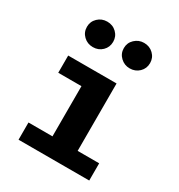

<svg xmlns="http://www.w3.org/2000/svg" viewBox="-190 -943 996 1070"><g transform="rotate(30 307.5 -408.5)"><path d="M404.6 -544.6V-110.8H543.1V0H88.2V-110.8H242.6V-433.8H93.3V-544.6ZM188.2 -653.8Q152.8 -653.8 128.2 -677.4Q103.6 -701 103.6 -735.9Q103.6 -770.3 128.2 -793.8Q152.8 -817.4 188.2 -817.4Q224.1 -817.4 248.2 -793.8Q272.3 -770.3 272.3 -735.9Q272.3 -701 248.2 -677.4Q224.1 -653.8 188.2 -653.8ZM425.1 -653.8Q390.8 -653.8 365.9 -677.4Q341 -701 341 -735.9Q341 -770.3 365.9 -793.8Q390.8 -817.4 425.1 -817.4Q461 -817.4 485.4 -793.8Q509.7 -770.3 509.7 -735.9Q509.7 -701 485.4 -677.4Q461 -653.8 425.1 -653.8Z"/></g></svg>

Font: FiraCode Nerd Font
Style: Bold
Weight: 700
Designer: Carrois Corporate, Edenspiekermann AG, Nikita Prokopov
Foundry: Carrois Corporate, Edenspiekermann AG, Nikita Prokopov
Version: Version 6.002;Nerd Fonts 2.1.0